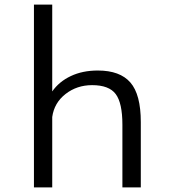

<svg xmlns="http://www.w3.org/2000/svg" viewBox="-20 -820 750 840"><path d="M128.5 0V-800H208.5V-420Q238.5 -463 289.8 -487.2Q341 -511.5 408 -511.5Q505 -511.5 550.5 -459Q596 -406.5 596 -286V0H515.5V-274.5Q515.5 -369.5 486.2 -408.5Q457 -447.5 383 -447.5Q316.5 -447.5 266.8 -408.8Q217 -370 208.5 -308V0Z"/></svg>

Font: League Mono Light
Style: Regular
Weight: 300
Width: 6
Designer: Tyler Finck
Foundry: The League of Moveable Type / Tyler Finck
Version: Version 2.210